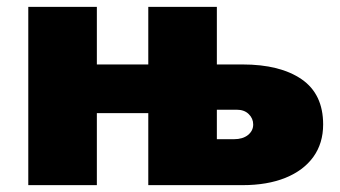

<svg xmlns="http://www.w3.org/2000/svg" viewBox="-20 -540 991 560"><path d="M62.5 0V-520H262.5V0ZM412.5 0V-520H612.5V-134H662.5Q688 -134 703.2 -146.2Q718.5 -158.5 718.5 -177Q718.5 -194.5 705.5 -207.2Q692.5 -220 670.5 -220H541.5L483.5 -210H195.5V-352H687.5Q797 -352 859.8 -308.8Q922.5 -265.5 922.5 -177Q922.5 -122 893.8 -82.2Q865 -42.5 812.2 -21.2Q759.5 0 687.5 0Z"/></svg>

Font: Geologica Roman Black
Style: Regular
Weight: 900
Designer: Sindre Bremnes, Frode Helland
Foundry: Monokrom Skriftforlag AS
Version: Version 1.010;gftools[0.9.28]